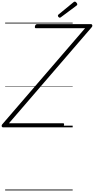

<svg xmlns="http://www.w3.org/2000/svg" viewBox="-63 -1561 1152 2354"><path d="M-27 0Q-34 0 -38.5 -5.5Q-43 -11 -42.5 -20Q-42 -29 -36 -36L980 -1215H378Q368 -1215 365.5 -1221.5Q363 -1228 366 -1241Q370 -1254 376.5 -1259.5Q383 -1265 393 -1265H1054Q1065 -1265 1068.5 -1252.5Q1072 -1240 1062 -1228L47 -50H709Q720 -50 722 -44Q724 -38 721 -25Q717 -12 711 -6Q705 0 695 0ZM671 -1344Q663 -1344 655 -1352Q647 -1360 647 -1368Q647 -1370 647.5 -1373.5Q648 -1377 652 -1381L836 -1532Q841 -1536 844.5 -1538.5Q848 -1541 853 -1541Q860 -1541 867 -1536Q874 -1531 879 -1523Q884 -1515 884 -1508Q884 -1504 883 -1500.5Q882 -1497 876 -1493L685 -1351Q680 -1348 677 -1346Q674 -1344 671 -1344ZM0 763H828V773H0ZM0 -20H828V0H0ZM0 -505H828V-500H0ZM0 -1283H828V-1273H0Z"/></svg>

Font: Playwrite NL Guides
Style: Regular
Weight: 400
Designer: Veronika Burian, José Scaglione
Foundry: TypeTogether
Version: Version 1.003